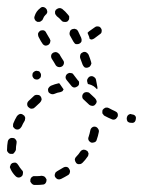

<svg xmlns="http://www.w3.org/2000/svg" viewBox="-22 -507 405 544"><path d="M99 16Q104 16 107 12Q110 8 110 2Q109 0 108 -2Q107 -4 105 -6Q103 -7 101 -8Q98 -9 96 -9Q90 -8 84 -8Q81 -8 77 -8Q75 -8 73 -8Q70 -7 68 -5Q66 -4 65 -1Q64 1 64 3Q64 6 64 8Q65 10 67 12Q68 14 70 15Q73 17 75 17Q80 17 84 17Q91 17 99 16ZM174 -14Q176 -16 176 -19Q177 -21 176 -24Q176 -26 174 -28Q172 -33 167 -34Q162 -35 157 -32Q149 -27 140 -22Q138 -21 136 -19Q135 -18 134 -15Q133 -13 133 -10Q133 -8 134 -6Q137 -1 142 1Q147 2 151 0Q161 -5 171 -11Q173 -12 174 -14ZM31 -4Q36 -4 40 -8Q43 -11 43 -16Q44 -22 40 -25Q34 -32 30 -39Q27 -44 23 -46Q18 -47 13 -45Q11 -44 9 -42Q8 -40 7 -37Q6 -35 6 -33Q7 -30 8 -28Q13 -17 22 -8Q26 -4 31 -4ZM228 -67Q229 -70 229 -72Q228 -75 227 -77Q226 -79 224 -80Q220 -83 215 -83Q209 -82 206 -78Q201 -70 194 -63Q190 -59 190 -54Q191 -49 194 -45Q196 -43 199 -42Q201 -42 203 -42Q206 -42 208 -43Q210 -44 212 -46Q220 -54 226 -63Q228 -65 228 -67ZM1 -75Q4 -71 9 -71Q12 -71 14 -71Q17 -72 18 -74Q20 -76 21 -78Q22 -80 23 -82Q23 -92 25 -102Q25 -104 25 -107Q24 -109 23 -111Q21 -113 19 -115Q17 -116 14 -116Q9 -117 5 -114Q1 -111 0 -106Q-2 -95 -2 -84Q-3 -79 1 -75ZM256 -142Q253 -147 248 -148Q243 -149 239 -146Q235 -143 234 -138Q232 -128 229 -119Q228 -117 228 -114Q228 -112 229 -110Q230 -107 232 -106Q234 -104 236 -103Q241 -102 246 -104Q251 -106 252 -111Q256 -122 258 -133Q259 -138 256 -142ZM15 -153Q15 -151 15 -148Q16 -146 18 -144Q20 -142 22 -141Q27 -139 32 -141Q36 -143 39 -148Q43 -157 48 -165Q49 -167 49 -170Q50 -172 49 -175Q48 -177 47 -179Q45 -181 43 -182Q39 -185 34 -184Q29 -182 26 -178Q20 -168 16 -158Q15 -156 15 -153ZM360 -162Q363 -166 363 -171Q364 -176 360 -180Q356 -183 351 -183L349 -184Q344 -184 340 -180Q337 -176 337 -171Q337 -166 340 -162Q344 -159 349 -159H351Q356 -158 360 -162ZM300 -168Q302 -168 304 -169Q307 -170 308 -172Q310 -174 311 -176Q313 -181 311 -186Q309 -190 304 -192Q295 -196 286 -201Q282 -203 277 -202Q272 -200 269 -196Q268 -194 268 -191Q268 -189 268 -186Q269 -184 271 -182Q272 -180 274 -179Q285 -173 295 -169Q297 -168 300 -168ZM55 -212Q55 -206 59 -203Q61 -201 63 -200Q65 -199 68 -199Q70 -199 73 -200Q75 -201 77 -203Q84 -210 91 -216Q95 -220 96 -225Q96 -230 93 -234Q90 -238 85 -238Q79 -239 75 -236Q67 -229 59 -221Q55 -217 55 -212ZM240 -207Q245 -207 248 -211Q250 -213 251 -215Q252 -218 252 -220Q251 -223 250 -225Q249 -227 247 -229Q240 -235 232 -243Q229 -246 224 -246Q218 -246 215 -243Q211 -239 211 -234Q211 -228 215 -225Q223 -217 231 -210Q235 -207 240 -207ZM146 -271Q146 -271 145 -271Q145 -271 144 -271Q134 -269 122 -264Q120 -263 118 -261Q116 -259 115 -257Q114 -255 114 -252Q114 -250 115 -247Q117 -243 122 -241Q127 -239 132 -241Q141 -245 149 -246Q151 -247 154 -248Q156 -249 157 -252Q157 -252 158 -253Q158 -254 158 -254Q154 -260 149 -267Q147 -269 146 -271ZM227 -285Q230 -290 235 -291Q240 -292 244 -289Q249 -286 250 -281Q252 -271 254 -260Q254 -258 254 -257Q254 -255 253 -254Q251 -256 248 -259Q244 -263 237 -266Q232 -268 227 -269Q226 -272 225 -276Q224 -281 227 -285ZM188 -259Q193 -259 197 -262Q199 -263 201 -266Q202 -268 202 -270Q202 -273 202 -275Q201 -278 199 -279Q193 -287 186 -296Q185 -298 183 -299Q181 -300 178 -300Q176 -301 173 -300Q171 -299 169 -298Q165 -295 164 -290Q163 -285 167 -280Q173 -272 180 -264Q183 -260 188 -259ZM70 -296Q69 -291 72 -287Q73 -285 76 -283Q78 -282 80 -282Q83 -281 85 -282Q87 -282 89 -284Q94 -287 94 -292Q95 -297 92 -301Q91 -303 89 -305Q86 -306 84 -306Q81 -307 79 -306Q77 -306 75 -304Q70 -301 70 -296ZM226 -356Q224 -358 222 -359Q220 -360 217 -360Q215 -360 213 -359Q208 -357 206 -353Q204 -348 205 -343Q209 -333 212 -324Q214 -319 218 -316Q223 -314 228 -316Q230 -317 232 -318Q234 -320 235 -322Q236 -324 237 -327Q237 -329 236 -332Q233 -342 229 -352Q228 -354 226 -356ZM144 -317Q149 -316 154 -319Q158 -322 159 -327Q160 -332 157 -336Q151 -345 146 -354Q144 -356 142 -357Q140 -359 138 -359Q135 -360 133 -359Q130 -359 128 -357Q124 -355 123 -350Q122 -345 125 -340Q131 -331 136 -322Q139 -318 144 -317ZM94 -390 98 -384Q100 -380 105 -378Q110 -377 115 -380Q117 -381 118 -383Q120 -385 120 -387Q121 -390 121 -392Q120 -395 119 -397L116 -402Q112 -409 109 -414Q107 -419 102 -421Q97 -422 92 -420Q88 -417 86 -413Q85 -408 87 -403Q90 -397 94 -390ZM196 -423Q194 -424 191 -425Q189 -426 186 -425Q184 -425 182 -424Q177 -422 176 -417Q174 -412 176 -407Q181 -398 186 -389Q187 -387 189 -385Q190 -383 193 -382Q195 -382 198 -382Q200 -382 202 -383Q207 -385 209 -390Q210 -395 208 -400Q204 -409 199 -419Q197 -421 196 -423ZM232 -397Q235 -395 238 -395Q242 -396 245 -398L261 -410Q266 -413 266 -418Q267 -423 264 -427Q261 -432 256 -432Q251 -433 247 -430L230 -418Q229 -417 228 -416Q227 -415 226 -414Q227 -412 228 -409Q231 -403 232 -397ZM140 -482Q142 -483 145 -484Q147 -484 149 -484Q152 -483 154 -482Q163 -475 171 -465Q173 -463 174 -461Q174 -458 174 -456Q174 -453 173 -451Q172 -449 170 -447Q166 -444 160 -445Q155 -445 152 -449Q146 -456 139 -461Q137 -463 136 -465Q134 -467 134 -470Q134 -470 134 -470Q134 -472 134 -475Q135 -476 135 -477Q136 -478 136 -479Q138 -481 140 -482ZM77 -451Q79 -447 84 -445Q87 -445 89 -445Q92 -445 94 -447Q96 -448 98 -450Q99 -452 100 -454Q102 -460 107 -465Q109 -466 110 -468Q112 -471 112 -473Q112 -476 111 -478Q111 -480 109 -482Q106 -486 101 -487Q96 -488 92 -484Q80 -475 76 -461Q74 -456 77 -451Z"/></svg>

Font: FRB American Cursive Guidelines Dashed
Style: Italic
Weight: 400
Italic angle: -25°
Version: Version 2.0;Modular Font Editor K font №1